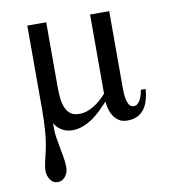

<svg xmlns="http://www.w3.org/2000/svg" viewBox="-75 -503 705 781"><g transform="rotate(-10 277.5 -113.0)"><path d="M518.6 -99.1Q517.1 -76.2 511.5 -55.9Q505.9 -35.6 495.1 -19.8Q484.4 -3.9 466.8 5.4Q449.2 14.6 423.8 14.6Q403.3 14.6 390.1 6.3Q377 -2 368.2 -14.9Q359.4 -27.8 354.7 -43.9Q350.1 -60.1 348.6 -76.7Q334 -61 317.4 -44.7Q300.8 -28.3 281.7 -15.1Q262.7 -2 241.5 6.3Q220.2 14.6 197.3 14.6Q148.9 14.6 123.5 -27.3V-4.9Q123.5 16.1 127.2 36.6Q130.9 57.1 134.5 77.4Q138.2 97.7 141.8 117.9Q145.5 138.2 145.5 158.7Q145.5 168 142.6 177.5Q139.6 187 134 194.8Q128.4 202.6 120.1 207.3Q111.8 211.9 101.6 211.9Q91.3 211.9 83.5 207.3Q75.7 202.6 70.6 194.8Q65.4 187 62.5 178Q59.6 168.9 59.6 160.2Q59.6 141.6 64.9 120.4Q70.3 99.1 74.2 80.6Q83.5 38.6 86.4 -4.4Q89.4 -47.4 89.4 -90.8V-436.5H167.5V-175.8Q167.5 -152.8 169.2 -129.6Q170.9 -106.4 177.5 -87.9Q184.1 -69.3 197.8 -57.6Q211.4 -45.9 235.4 -45.9Q252.4 -45.9 268.1 -51.3Q283.7 -56.6 298.1 -65.4Q312.5 -74.2 325 -85.7Q337.4 -97.2 348.6 -109.4V-436.5H427.7V-120.6Q427.7 -107.4 428.7 -93Q429.7 -78.6 432.9 -66.7Q436 -54.7 442.4 -46.6Q448.7 -38.6 460 -38.6Q469.2 -38.6 476.3 -45.4Q483.4 -52.2 488 -61.8Q492.7 -71.3 495.1 -81.3Q497.6 -91.3 499 -99.1Z"/></g></svg>

Font: Kitab
Style: Regular
Weight: 400
Designer: SIL International
Foundry: Khaled Hosny
Version: Version 1.000